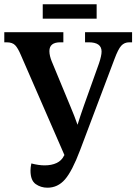

<svg xmlns="http://www.w3.org/2000/svg" viewBox="-21 -864 635 894"><path d="M200 10Q169 10 145 -7Q121 -24 121 -70Q121 -84 125 -103Q159 -94 187 -94Q219 -94 242.5 -105Q266 -116 277 -139L279 -142L76 -608Q63 -639 50 -653Q37 -667 10 -667H-1V-714H274V-667H260Q209 -667 209 -626Q209 -615 212 -602.5Q215 -590 220 -578L307 -368Q317 -344 324.5 -325Q332 -306 340 -283Q348 -308 354.5 -328Q361 -348 370 -373L440 -569Q452 -605 452 -624Q452 -667 392 -667H375V-714H594V-667H581Q558 -667 543.5 -651Q529 -635 512 -589L352 -165Q315 -67 281.5 -28.5Q248 10 200 10ZM178 -777V-844H429V-777Z"/></svg>

Font: Noto Serif Condensed SemiBold
Style: Regular
Weight: 600
Width: 3
Designer: Monotype Design Team
Foundry: Monotype Imaging Inc.
Version: Version 2.013